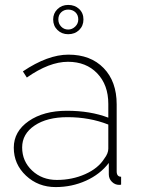

<svg xmlns="http://www.w3.org/2000/svg" viewBox="-20 -750 572 780"><path d="M206 10Q135 10 85.5 -36.5Q36 -83 36 -150Q36 -216 96.5 -258Q157 -300 252 -300Q347 -300 420 -272V-328Q420 -405 375 -452Q330 -499 256 -499Q180 -499 89 -435L73 -460Q174 -528 258 -528Q348 -528 401 -473.5Q454 -419 454 -326V-54Q454 -32 472 -32V0Q469 1 464 1Q447 1 434.5 -11.5Q422 -24 422 -42V-88Q387 -42 329.5 -16Q272 10 206 10ZM211 -19Q273 -19 326 -42.5Q379 -66 404 -106Q420 -127 420 -146V-244Q344 -274 254 -274Q171 -274 120.5 -240Q70 -206 70 -151Q70 -95 110.5 -57Q151 -19 211 -19ZM196 -671Q196 -696 213.5 -713Q231 -730 257 -730Q284 -730 301.5 -713.5Q319 -697 319 -671Q319 -645 301.5 -628Q284 -611 257 -611Q231 -611 213.5 -628Q196 -645 196 -671ZM257 -711Q240 -711 228.5 -700Q217 -689 217 -671Q217 -654 228.5 -642Q240 -630 257 -630Q273 -630 285.5 -642Q298 -654 298 -671Q298 -689 286.5 -700Q275 -711 257 -711Z"/></svg>

Font: Raleway
Style: ExtraLight
Weight: 200
Designer: Matt McInerney, Pablo Impallari, Rodrigo Fuenzalida
Foundry: Matt McInerney, Pablo Impallari, Rodrigo Fuenzalida
Version: Version 2.001